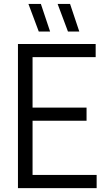

<svg xmlns="http://www.w3.org/2000/svg" viewBox="-20 -966 536 986"><path d="M72.2 0V-740H471.3V-672.5H147.2V-67.5H476.3V0ZM130.3 -346V-413.5H424.5V-346ZM329 -804.1 275.9 -945.8H339.8L387.2 -804.1ZM179.1 -804.1 126 -945.8H189.9L237.3 -804.1Z"/></svg>

Font: Encode Sans SC Condensed Thin
Style: Regular
Weight: 100
Width: 3
Designer: Multiple Designers
Foundry: Impallari Type
Version: Version 3.002